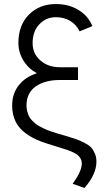

<svg xmlns="http://www.w3.org/2000/svg" viewBox="-20 -728 526 948"><path d="M255.9 -643.1Q207 -643.1 174.1 -607.9Q141.1 -572.8 141.1 -515.1Q141.1 -462.4 179.7 -429.2Q218.3 -396 274.9 -396H365.2V-333H274.9Q202.1 -333 156.5 -301.3Q110.8 -269.5 110.8 -207Q110.8 -191.9 114.5 -178.2Q118.2 -164.6 123.3 -153.8Q128.4 -143.1 138.7 -132.8Q148.9 -122.6 157.2 -115.7Q165.5 -108.9 181.2 -101.1Q196.8 -93.3 206.3 -88.9Q215.8 -84.5 235.1 -78.1Q254.4 -71.8 264.2 -68.8Q273.9 -65.9 294.4 -60.1Q310.1 -55.7 317.9 -53.2Q345.7 -44.4 361.1 -38.8Q376.5 -33.2 397.5 -22.5Q418.5 -11.7 429.2 -0.5Q439.9 10.7 448 29.1Q456.1 47.4 456.1 69.8Q456.1 132.8 397 200.2L338.9 179.2Q353 158.7 361.3 145.3Q369.6 131.8 376.7 113.3Q383.8 94.7 383.8 79.1Q383.8 66.4 378.4 56.2Q373 45.9 365 38.8Q356.9 31.7 342.3 24.7Q327.6 17.6 314.9 13.2Q302.2 8.8 282.2 2.9Q199.7 -22.5 182.6 -29.3Q91.3 -64.5 59.6 -122.6Q40 -158.7 40 -207Q40 -265.6 72.8 -307.1Q105.5 -348.6 162.1 -366.2Q120.1 -389.2 95.5 -429.4Q70.8 -469.7 70.8 -516.1Q70.8 -603.5 122.8 -655.8Q174.8 -708 255.9 -708Q320.3 -708 368.4 -678.2Q416.5 -648.4 436 -599.1L373 -573.2Q356.4 -606.9 326.2 -625Q295.9 -643.1 255.9 -643.1Z"/></svg>

Font: LT Superior
Style: Regular
Weight: 400
Designer: Daniel Lyons
Foundry: LyonsType
Version: Version 1.000